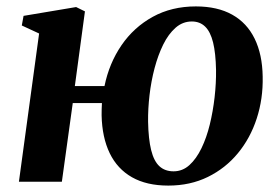

<svg xmlns="http://www.w3.org/2000/svg" viewBox="-20 -567 869 599"><path d="M213.5 -298.5H306Q320.5 -369.5 359 -425.8Q397.5 -482 456.5 -514.5Q515.5 -547 591 -547Q658.5 -547 704.5 -521.2Q750.5 -495.5 774.5 -446.2Q798.5 -397 799.5 -328Q801 -259 781 -197.5Q761 -136 722.2 -89Q683.5 -42 628.5 -15Q573.5 12 505 12Q437.5 12 391.8 -14Q346 -40 322.2 -89.2Q298.5 -138.5 297 -207Q297 -216.5 297.2 -226.2Q297.5 -236 298 -245.5H207L173 0H39L102 -462.5L48 -487.5L53.5 -517.5L217.5 -545L245 -531.5ZM578.5 -500Q550 -500 527.8 -480.5Q505.5 -461 489.2 -428Q473 -395 462.2 -354.2Q451.5 -313.5 446.5 -270.2Q441.5 -227 442 -187.5Q443 -133.5 451.5 -99Q460 -64.5 477.2 -48.5Q494.5 -32.5 521.5 -32.5Q549.5 -32.5 571 -52Q592.5 -71.5 608.5 -104.5Q624.5 -137.5 634.5 -178.5Q644.5 -219.5 649.5 -263.5Q654.5 -307.5 654 -348.5Q653 -401 644.8 -434.5Q636.5 -468 620 -484Q603.5 -500 578.5 -500Z"/></svg>

Font: Merriweather 72pt
Style: Bold Italic
Weight: 700
Italic angle: -7.8°
Version: Version 2.101